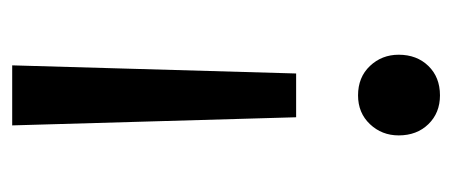

<svg xmlns="http://www.w3.org/2000/svg" viewBox="-228 -296 724 307"><g transform="rotate(90 133.5 -143.0)"><path d="M85 199 98 -255H168L181 199ZM133 -354Q104 -354 86 -373Q68 -392 68 -419Q68 -448 86 -466.5Q104 -485 133 -485Q161 -485 179 -466.5Q197 -448 197 -419Q197 -392 179 -373Q161 -354 133 -354Z"/></g></svg>

Font: Outfit Thin
Style: Regular
Weight: 400
Version: Version 1.100;gftools[0.9.27]